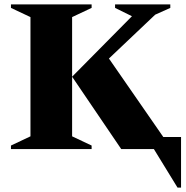

<svg xmlns="http://www.w3.org/2000/svg" viewBox="-20 -680 850 876"><path d="M30 0V-16L119 -58V-602L30 -644V-660H398V-644L309 -602V-58L398 -16V0ZM309 -330 582 -606 505 -644V-660H757V-644L688 -613L477 -413L725 -55H806V176H790L682 0H533Z"/></svg>

Font: Spectral ExtraBold
Style: Regular
Weight: 800
Designer: Jean-Baptiste Levee
Foundry: Production Type
Version: Version 2.001